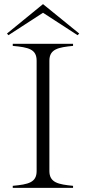

<svg xmlns="http://www.w3.org/2000/svg" viewBox="-20 -913 417 933"><path d="M42 -10V0H335V-10C264 -17 220 -25 220 -82V-618C220 -675 264 -683 335 -690V-700H42V-690C119 -683 158 -674 158 -618V-82C158 -26 118 -17 42 -10ZM365 -750 189 -893 14 -750 21 -742 189 -851 357 -742Z"/></svg>

Font: Sprat Light
Style: Regular
Weight: 300
Designer: Ethan Nakache
Foundry: Collletttivo
Version: Version 2.000;Glyphs 3.2 (3217)